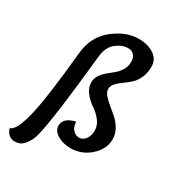

<svg xmlns="http://www.w3.org/2000/svg" viewBox="-219 -782 922 1017"><g transform="rotate(30 242.0 -273.0)"><path d="M260 -127Q261 -95 277.5 -78Q294 -61 315 -61Q338 -61 353.5 -82.5Q369 -104 369 -135Q369 -167 346.5 -195Q324 -223 297 -240.5Q270 -258 247.5 -286.5Q225 -315 225 -348Q225 -372 238.5 -392.5Q252 -413 271 -428Q290 -443 308.5 -458.5Q327 -474 340.5 -496Q354 -518 354 -545Q354 -572 340.5 -587Q327 -602 305 -602Q268 -602 232 -573.5Q196 -545 190 -483Q150 -87 121 31Q112 68 89 97.5Q66 127 31 127Q-13 127 -28 79Q8 69 36 -45.5Q64 -160 92 -451Q102 -554 176.5 -613.5Q251 -673 328 -673Q385 -673 422.5 -648Q460 -623 460 -578Q460 -538 445.5 -507.5Q431 -477 410.5 -459.5Q390 -442 369.5 -427.5Q349 -413 334.5 -397Q320 -381 320 -362Q320 -344 336 -325.5Q352 -307 374.5 -289Q397 -271 419.5 -251Q442 -231 458 -202.5Q474 -174 474 -141Q474 -82 422.5 -36Q371 10 303 10Q257 10 223 -10.5Q189 -31 189 -62Q189 -111 260 -127Z"/></g></svg>

Font: Overlock
Style: Bold Italic
Weight: 700
Designer: Dario Muhafara
Foundry: Dario Manuel Muhafara
Version: Version 1.002